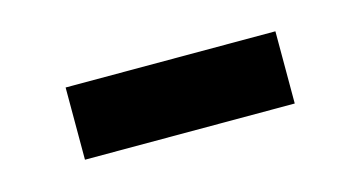

<svg xmlns="http://www.w3.org/2000/svg" viewBox="-30 -721 457 244"><g transform="rotate(-15 198.5 -599.5)"><path d="M61 -552V-647H337V-552Z"/></g></svg>

Font: Maven Pro
Style: Bold
Weight: 700
Designer: Joe Prince
Foundry: Joe Prince
Version: Version 2.103